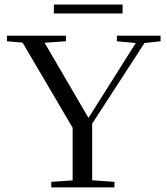

<svg xmlns="http://www.w3.org/2000/svg" viewBox="-20 -819 731 839"><path d="M215.3 -760.3V-799.3H515.6V-760.3ZM204.1 0V-24.4L297.4 -30.8V-260.7L78.6 -632.8L10.3 -638.7V-663.1H268.1V-638.7L174.8 -632.3L366.7 -303.7L573.2 -630.9L490.7 -638.7V-663.1H681.6V-638.7L611.3 -630.9L382.8 -278.8V-31.2L480 -24.4V0Z"/></svg>

Font: Elstob 18pt
Style: Regular
Weight: 400
Designer: Peter S. Baker
Version: Version 1.015